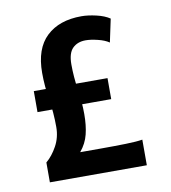

<svg xmlns="http://www.w3.org/2000/svg" viewBox="-67 -601 588 660"><g transform="rotate(-10 227.0 -271.5)"><path d="M54.7 0V-69.3Q76.7 -87.9 93 -117.7Q109.4 -147.5 109.4 -183.6Q109.4 -234.4 101.6 -281.7Q93.8 -329.1 93.8 -375Q93.8 -459.5 138.2 -501.5Q182.6 -543.5 260.3 -543.5Q283.2 -543.5 311.8 -536.9Q340.3 -530.3 358.4 -518.1L341.3 -437.5Q326.2 -447.8 302 -453.6Q277.8 -459.5 260.3 -459.5Q231.9 -459.5 214.8 -442.6Q197.8 -425.8 197.8 -386.2Q197.8 -343.3 204.8 -297.4Q211.9 -251.5 211.9 -210.4Q211.9 -170.9 204.3 -140.4Q196.8 -109.9 175.3 -84H247.1Q296.4 -84 334.7 -85Q373 -85.9 393.1 -89.4V0ZM54.7 -245.1V-318.4H312V-245.1Z"/></g></svg>

Font: Harmattan
Style: Bold
Weight: 700
Designer: George W. Nuss III and SIL International
Foundry: SIL International
Version: Version 4.000